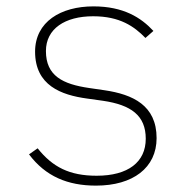

<svg xmlns="http://www.w3.org/2000/svg" viewBox="-20 -570 577 602"><path d="M281 12C397 12 471 -44 471 -137C471 -240 396 -274 308 -287L260 -294C177 -306 124 -332 124 -410C124 -480 184 -519 272 -519C356 -519 401 -487 436 -451L461 -473C422 -515 367 -550 273 -550C171 -550 90 -502 90 -408C90 -302 172 -272 253 -261L303 -254C391 -241 437 -208 437 -135C437 -62 382 -19 283 -19C198 -19 145 -46 98 -105L71 -86C123 -17 192 12 281 12Z"/></svg>

Font: IBM Plex Thai ExtraLight
Style: Regular
Weight: 200
Designer: Mike Abbink, Paul van der Laan, Pieter van Rosmalen, Ben Mitchell, Mark Frömberg
Foundry: Bold Monday
Version: Version 1.0